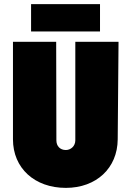

<svg xmlns="http://www.w3.org/2000/svg" viewBox="-20 -903 639 933"><path d="M300 10C448 10 551 -86 552 -226L556 -700H346V-221C346 -193 324 -174 300 -174C272 -174 254 -193 254 -221L253 -700H43V-226C43 -86 148 10 300 10ZM131 -750H466V-883H131Z"/></svg>

Font: Finlandica Black
Style: Regular
Weight: 900
Designer: Niklas Ekholm, Juho Hiilivirta, Jaakko Suomalainen
Foundry: Helsinki Type Studio
Version: Version 2.000;Glyphs 3.2 (3202)